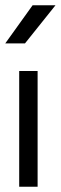

<svg xmlns="http://www.w3.org/2000/svg" viewBox="-23 -710 231 730"><path d="M72 -545H-3L101 -690H188ZM50 0V-440H120V0Z"/></svg>

Font: Arcon
Style: Regular
Weight: 400
Designer: M. Zarth
Foundry: martin zarth - visuelle & digitale kommunikation
Version: Version 1.131;PS 001.131;hotconv 1.0.70;makeotf.lib2.5.58329